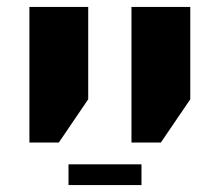

<svg xmlns="http://www.w3.org/2000/svg" viewBox="-20 -625 630 555"><path d="M360 -213H445L530 -338V-605H360ZM65 -213H150L235 -338V-605H65ZM178 -90H389V-150H178Z"/></svg>

Font: Noto Sans Hebrew Extra
Style: Regular
Weight: 800
Designer: Monotype Design Team
Foundry: Monotype Imaging Inc.
Version: Version 1.902